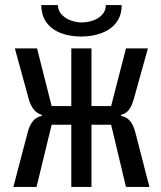

<svg xmlns="http://www.w3.org/2000/svg" viewBox="-20 -742 640 762"><path d="M146 -282V-286Q109 -296.5 94 -349L39 -550H127L185 -321H263V-550H343V-321H421L480 -550H567L511 -349Q502.5 -320 491.2 -305.5Q480 -291 460 -286V-282Q481.5 -278.5 495.5 -262.5Q509.5 -246.5 517 -217L573 0H480L421 -247H343V0H263V-247H185L125 0H33L90 -217Q104.5 -274.5 146 -282ZM144 -722H210Q210 -700 224.8 -684.2Q239.5 -668.5 261.2 -660.8Q283 -653 304 -653Q327 -653 349 -660.5Q371 -668 385.5 -683.8Q400 -699.5 400 -722H463Q463 -680.5 441.5 -652.5Q420 -624.5 383.5 -610.8Q347 -597 302 -597Q257 -597 221.2 -610.8Q185.5 -624.5 164.8 -652.5Q144 -680.5 144 -722Z"/></svg>

Font: JuliaMono
Style: Regular
Weight: 400
Monospace: yes
Designer: cormullion
Foundry: corm
Version: Version 0.055; ttfautohint (v1.8.4)